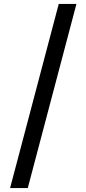

<svg xmlns="http://www.w3.org/2000/svg" viewBox="-20 -820 438 982"><path d="M31.5 142 280.5 -800H371L122 142Z"/></svg>

Font: Trispace SemiCondensed
Style: Regular
Weight: 400
Width: 4
Designer: Tyler Finck
Foundry: Etcetera Type Company
Version: Version 1.210; ttfautohint (v1.8.3)